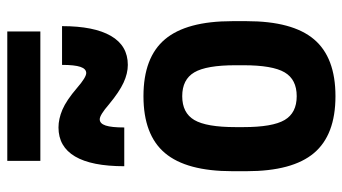

<svg xmlns="http://www.w3.org/2000/svg" viewBox="-232 -722 963 540"><g transform="rotate(-90 250.0 -451.5)"><path d="M250 10Q141 10 90 -50.5Q39 -111 39 -240V-280Q39 -409 90 -469.5Q141 -530 250 -530Q359 -530 410 -469.5Q461 -409 461 -280V-240Q461 -111 410 -50.5Q359 10 250 10ZM250 -99Q297 -99 317 -133Q337 -167 337 -249V-271Q337 -353 317 -387Q297 -421 250 -421Q203 -421 183 -387Q163 -353 163 -271V-249Q163 -167 183 -133Q203 -99 250 -99ZM338 -574Q314 -574 288 -586Q262 -598 227 -627Q212 -640 201.5 -646.5Q191 -653 185 -653Q173 -653 167.5 -636.5Q162 -620 162 -584H53Q53 -676 80.5 -722.5Q108 -769 162 -769Q186 -769 212 -758Q238 -747 273 -717Q288 -704 298.5 -697.5Q309 -691 315 -691Q327 -691 332.5 -707.5Q338 -724 338 -759H447Q447 -669 419.5 -621.5Q392 -574 338 -574ZM68 -820V-913H432V-820Z"/></g></svg>

Font: M PLUS Code Latin SemiBold
Style: Regular
Weight: 600
Designer: Coji Morishita
Foundry: UNDERFOREST DESIGN
Version: Version 1.002; ttfautohint (v1.8.3)